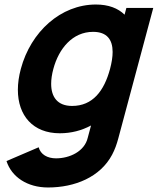

<svg xmlns="http://www.w3.org/2000/svg" viewBox="-20 -575 698 850"><path d="M539.5 -540 531.5 -510C502.6 -538.5 460.5 -555 404.5 -555C249.5 -555 116.4 -435 72.2 -270C63.4 -237.3 59.1 -206.2 59.1 -177.4C59.1 -63.4 125.9 15 244.8 15C295.8 15 342.1 2.5 383 -19.5L368.4 35C354.4 95 289 126 228 126C190 126 159.6 109 151.2 77L8.8 138C31.1 208 100.5 255 192.5 255C311.5 255 423.8 209 476.3 110C488.5 87 496.7 64 503.9 37L658.5 -540ZM299.2 -106C234 -106 206.5 -146.1 206.5 -203.8C206.5 -224 209.8 -246.4 216.2 -270C240.3 -360 301.1 -434 392.1 -434C453 -434 478.6 -400.1 478.6 -344.9C478.6 -323 474.6 -297.8 467.2 -270C440.9 -172 390.2 -106 299.2 -106Z"/></svg>

Font: Manrope
Style: ExtraBoldItalic
Weight: 800
Italic angle: -15°
Designer: Mikhail Sharanda
Foundry: Mikhail Sharanda
Version: Version 4.502;hotconv 1.0.109;makeotfexe 2.5.65596